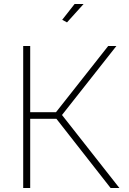

<svg xmlns="http://www.w3.org/2000/svg" viewBox="-20 -940 646 960"><path d="M96 0V-710H131V-379H260L521 -710H562L290 -365L577 0H533L262 -346H131V0ZM315 -828 291 -841 353 -920H398Z"/></svg>

Font: Raleway ExtraLight
Style: Regular
Weight: 200
Designer: Matt McInerney, Pablo Impallari, Rodrigo Fuenzalida
Foundry: Matt McInerney, Pablo Impallari, Rodrigo Fuenzalida
Version: Version 4.026